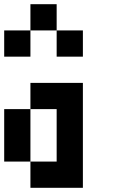

<svg xmlns="http://www.w3.org/2000/svg" viewBox="-20 -895 540 915"><path d="M125 -750V-875H250V-750ZM0 -625V-750H125V-625ZM250 -625V-750H375V-625ZM125 0V-125H0V-375H125V-125H250V-375H125V-500H375V0Z"/></svg>

Font: Tiny5
Style: Regular
Weight: 400
Designer: Stefan Schmidt
Foundry: Made with Bits'n'Picas by Kreative Software
Version: Version 1.002; ttfautohint (v1.8.4.7-5d5b)